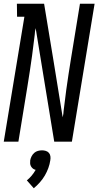

<svg xmlns="http://www.w3.org/2000/svg" viewBox="-20 -755 524 1023"><path d="M0 0 110 -666H71L70 -735H215L265 -432L314 -130Q316 -139 317.5 -148Q319 -157 319 -165L333 -276Q339 -317 345 -358.5Q351 -400 358 -441L406 -735H484L363 0H269L170 -605Q168 -596 166.5 -587Q165 -578 165 -570L151 -459Q145 -418 139 -376.5Q133 -335 126 -294L78 0ZM160 248 123 206Q137 195 149 180.5Q161 166 170 150Q161 148 155 143Q149 138 145 131Q141 124 140.5 115.5Q140 107 141 99Q143 88 148.5 77.5Q154 67 162.5 59.5Q171 52 182 49Q193 46 204 46Q214 46 224 49Q234 52 240.5 59.5Q247 67 248.5 77.5Q250 88 248 99Q245 120 237.5 140.5Q230 161 219 180Q208 199 192.5 216.5Q177 234 160 248Z"/></svg>

Font: Iosevka QP
Style: Italic
Weight: 400
Italic angle: -9°
Designer: Belleve Invis
Foundry: Belleve Invis
Version: Version 20.0.0; ttfautohint (v1.8.4)